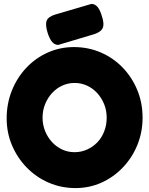

<svg xmlns="http://www.w3.org/2000/svg" viewBox="-20 -939 761 979"><path d="M365 20Q292.2 20 228.6 -7.5Q165 -35 117 -84Q69 -133 41.5 -197.4Q14 -261.8 14 -335.4Q14 -411 40.5 -477.1Q67.1 -543.3 114 -593.1Q161 -643 223.4 -671Q285.7 -699 356.8 -699Q430 -699 493.6 -671.6Q557.2 -644.2 604.9 -595Q652.6 -545.8 679.8 -480.4Q707 -415 707 -339.1Q707 -265.3 680.5 -200.1Q654 -135 606.7 -85.4Q559.4 -35.7 497.7 -7.9Q436 20 365 20ZM360 -163Q394 -163 424 -176.5Q454 -190 476.5 -213.5Q499 -237 511.5 -269.5Q524 -301.9 524 -339.3Q524 -376 511 -408Q498 -440 475.5 -464.5Q453 -489 423.6 -502.5Q394.1 -516 360.6 -516Q327 -516 297.5 -502.5Q268 -489 245.5 -464.5Q223 -440 210 -407.9Q197 -375.7 197 -339.1Q197 -303 210 -270.8Q223 -238.6 245.5 -214.3Q268 -190 297.3 -176.5Q326.6 -163 360 -163ZM277 -710Q259 -710 246 -725Q233 -740 223 -771Q210 -813 218 -833.5Q226 -854 262 -865L446 -919Q464 -919 477 -904Q490 -889 499 -858Q513 -818 504 -797Q495 -776 461 -765Z"/></svg>

Font: Fredoka Light
Style: Regular
Weight: 300
Designer: Ben Nathan
Foundry: Milena B. Brandão, Ben Nathan
Version: Version 2.001